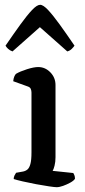

<svg xmlns="http://www.w3.org/2000/svg" viewBox="-20 -779 353 799"><path d="M216 0Q208 0 184 -3.5Q160 -7 130.5 -12.5Q101 -18 75 -24Q49 -30 37 -34Q37 -42 40.5 -49Q44 -56 47 -60L75 -65Q86 -67 94 -73.5Q102 -80 106.5 -96.5Q111 -113 111 -145V-394Q111 -402 108 -409Q105 -416 96 -419L35 -441Q36 -452 39.5 -460.5Q43 -469 47 -472Q64 -482 92.5 -491Q121 -500 139 -500Q168 -500 189.5 -478Q211 -456 211 -425V-125Q211 -105 207 -89.5Q203 -74 199 -68L285 -59Q287 -56 289.5 -50Q292 -44 292 -35Q287 -27 272.5 -19Q258 -11 242.5 -5.5Q227 0 216 0ZM32 -565Q21 -569 13.5 -576Q6 -583 3 -589Q38 -640 65.5 -678Q93 -716 113.5 -737.5Q134 -759 147 -759Q160 -759 180.5 -737Q201 -715 228.5 -677Q256 -639 290 -589Q286 -583 278.5 -575.5Q271 -568 260 -565L146 -666Z"/></svg>

Font: Texturina 12pt Medium
Style: Regular
Weight: 500
Designer: Guillermo Torres Carreño
Foundry: Omnibus-Type
Version: Version 1.002